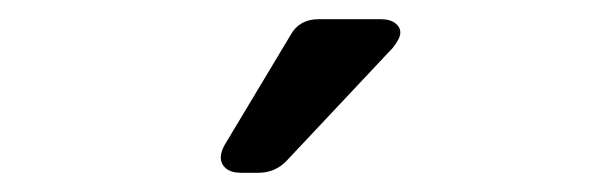

<svg xmlns="http://www.w3.org/2000/svg" viewBox="-20 -974 640 200"><path d="M249 -794H231Q221 -794 215.5 -798.5Q210 -803 210 -810Q210 -816 214 -823L283 -938Q292 -954 312 -954H377Q386 -954 391.5 -950Q397 -946 397 -940Q397 -934 389 -924L279 -807Q267 -794 249 -794Z"/></svg>

Font: Shippori Gochic B2 Bold
Style: Regular
Weight: 700
Designer: FONTDASU
Foundry: FONTDASU / Google Inc. / but / Adobe
Version: Version 1.130